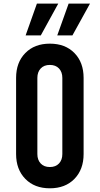

<svg xmlns="http://www.w3.org/2000/svg" viewBox="-20 -1002 539 1038"><path d="M249.5 16Q166.5 16 116.8 -35Q67 -86 67 -169V-581Q67 -664.5 116.8 -715.2Q166.5 -766 249.5 -766Q333 -766 382.5 -715.2Q432 -664.5 432 -581V-169Q432 -86 382.5 -35Q333 16 249.5 16ZM249.5 -99Q281 -99 299 -118.2Q317 -137.5 317 -169V-581Q317 -612.5 299 -631.8Q281 -651 249.5 -651Q218 -651 200 -631.8Q182 -612.5 182 -581V-169Q182 -137.5 200 -118.2Q218 -99 249.5 -99ZM118.5 -810.5 179.5 -982.5H295L200.5 -810.5ZM289.5 -810.5 351 -982.5H466.5L371.5 -810.5Z"/></svg>

Font: Mohave SemiBold
Style: Regular
Weight: 600
Designer: Gumpita Rahayu
Foundry: Tokotype
Version: Version 2.003